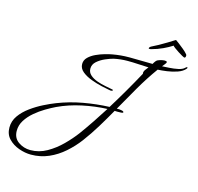

<svg xmlns="http://www.w3.org/2000/svg" viewBox="-194 -846 1173 1138"><g transform="rotate(15 392.0 -276.5)"><path d="M92 163Q56 163 18 149.5Q-20 136 -46 109Q-72 82 -72 40Q-72 0 -48.5 -33Q-25 -66 11.5 -92.5Q48 -119 87 -138.5Q126 -158 157 -170Q231 -199 311 -213.5Q391 -228 470 -231Q543 -349 610 -472Q609 -474 609 -476Q609 -487 617.5 -498Q626 -509 632 -517Q600 -518 567.5 -520Q535 -522 503 -522Q460 -522 419 -513Q399 -508 371 -496Q343 -484 322 -465.5Q301 -447 301 -421Q301 -398 318.5 -382.5Q336 -367 361.5 -358Q387 -349 412.5 -344Q438 -339 454 -336Q456 -336 459.5 -335Q463 -334 463 -331Q463 -328 458.5 -327Q454 -326 452 -326Q451 -326 448.5 -326.5Q446 -327 444 -327Q425 -330 392.5 -337.5Q360 -345 326.5 -357.5Q293 -370 270 -389Q247 -408 247 -435Q247 -459 265 -476.5Q283 -494 309 -506Q335 -518 361.5 -525.5Q388 -533 406 -536Q456 -545 506 -545H511Q546 -545 581 -544Q616 -543 650 -543Q653 -548 656.5 -554Q660 -560 664 -564Q671 -572 687.5 -576.5Q704 -581 714 -581Q718 -581 723.5 -580Q729 -579 729 -574Q729 -570 720 -559Q711 -548 708 -544Q724 -545 751.5 -546.5Q779 -548 805 -553.5Q831 -559 843 -571Q845 -573 847.5 -575Q850 -577 853 -577Q856 -577 856 -575Q856 -571 853 -568Q837 -549 807 -538.5Q777 -528 744.5 -523.5Q712 -519 688 -518Q639 -450 597 -377.5Q555 -305 514 -232H530Q534 -232 545.5 -229.5Q557 -227 557 -221Q557 -217 545.5 -216Q534 -215 521 -215.5Q508 -216 505 -216Q474 -161 440.5 -106Q407 -51 369 0Q336 44 293.5 81.5Q251 119 200.5 141Q150 163 92 163ZM82 138Q135 138 182.5 111Q230 84 270 44Q310 4 339 -35Q371 -79 401.5 -124.5Q432 -170 461 -216Q386 -213 308.5 -196.5Q231 -180 163 -148Q136 -135 104 -116Q72 -97 42.5 -72Q13 -47 -6 -17Q-25 13 -25 48Q-25 92 8 115Q41 138 82 138ZM610 -624Q604 -624 604 -628Q604 -632 613 -639Q632 -648 656.5 -661.5Q681 -675 704.5 -689.5Q728 -704 744 -714L748 -716Q753 -713 768 -701.5Q783 -690 800 -676Q817 -662 826 -651Q830 -647 830 -643Q830 -633 827 -630.5Q824 -628 821 -628Q819 -628 807.5 -634.5Q796 -641 782 -650Q768 -659 756.5 -667.5Q745 -676 743 -680Q720 -665 688 -650Q656 -635 618 -625Q615 -624 610 -624Z"/></g></svg>

Font: Bonheur Royale
Style: Regular
Weight: 400
Designer: Robert E. Leuschke
Foundry: Robert E. Leuschke
Version: Version 1.010; ttfautohint (v1.8.3)